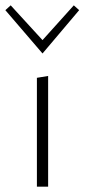

<svg xmlns="http://www.w3.org/2000/svg" viewBox="-33 -698 316 718"><path d="M105 -407 147 -414V0H105ZM-13 -660 7 -678 126 -548 243 -678 263 -660 126 -498Z"/></svg>

Font: Ysabeau Light
Style: Regular
Weight: 300
Designer: Christian Thalmann (Catharsis Fonts)
Version: Version 0.003